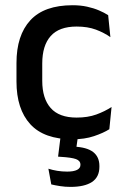

<svg xmlns="http://www.w3.org/2000/svg" viewBox="-20 -521 476 734"><path d="M257.5 11.5Q148.5 11.5 95.8 -46.2Q43 -104 43 -209.5V-280Q43 -386 96 -443.5Q149 -501 257.5 -501Q287.5 -501 312.8 -495.5Q338 -490 358.5 -481.2Q379 -472.5 393.5 -463L402 -379Q378 -396 346.5 -407.8Q315 -419.5 273 -419.5Q206 -419.5 173.8 -383.2Q141.5 -347 141.5 -278V-212Q141.5 -144.5 173.8 -108Q206 -71.5 273 -71.5Q315.5 -71.5 348 -83.2Q380.5 -95 406.5 -112L398 -27Q375 -12.5 339.2 -0.5Q303.5 11.5 257.5 11.5ZM279.5 -10.5 268.5 67.5 227.5 40Q236 39.5 244.5 39.2Q253 39 261.5 39.5Q311.5 41.5 335.8 60Q360 78.5 360 113.5V116.5Q360 156 331.5 174.8Q303 193.5 249.5 193.5Q229 193.5 209.8 190.5Q190.5 187.5 176 184L165 124Q180.5 129 198.8 132Q217 135 237 135Q261.5 135 274.5 128.5Q287.5 122 287.5 109.5V108.5Q287.5 93.5 270.5 87.2Q253.5 81 211 78.5Q206 78 204 78Q202 78 202 78L213 -10.5Z"/></svg>

Font: Anek Odia Medium
Style: Regular
Weight: 500
Designer: Yesha Goshar & Mahesh Sahu (Odia), Yesha Goshar (Latin)
Foundry: Ek Type
Version: Version 1.003